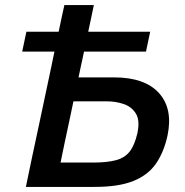

<svg xmlns="http://www.w3.org/2000/svg" viewBox="-20 -733 724 753"><path d="M81.5 0Q93.5 -58.5 105 -113Q116.5 -167.5 131 -234.5L181.5 -472.5Q184.5 -487.5 187.5 -502Q190.5 -516.5 193.5 -530.5H67L83.5 -608.5H210Q215.5 -635 221 -660.8Q226.5 -686.5 232.5 -713H348Q342.5 -686 337 -660.2Q331.5 -634.5 326 -608.5H569L552.5 -530.5H309.5Q306.5 -516.5 303.5 -502Q300.5 -487.5 297 -472.5L288 -429.5H427Q548 -429.5 603.5 -368Q659 -306.5 637 -201.5Q623 -137 592.2 -92Q561.5 -47 503.8 -23.5Q446 0 351 0ZM217.5 -95.5H346Q400.5 -95.5 435 -104.8Q469.5 -114 489 -139.2Q508.5 -164.5 519 -211.5Q529.5 -261.5 512.5 -288.2Q495.5 -315 464.5 -325.2Q433.5 -335.5 402 -335.5H268L250.5 -252.5Q240.5 -206.5 233.2 -171.5Q226 -136.5 217.5 -95.5Z"/></svg>

Font: Commissioner Medium
Style: Italic
Weight: 500
Italic angle: -12°
Designer: Kostas Bartsokas
Foundry: Kostas Bartsokas
Version: Version 1.000; ttfautohint (v1.8.3)